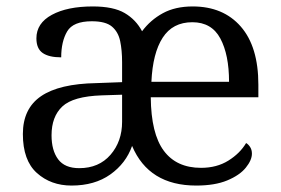

<svg xmlns="http://www.w3.org/2000/svg" viewBox="-20 -566 872 596"><path d="M202 10Q138 10 94.5 -29Q51 -68 51 -150Q51 -229 107.5 -267.5Q164 -306 279 -308L359 -311V-373Q359 -410 353 -438.5Q347 -467 327.5 -483.5Q308 -500 265 -500Q207 -500 188.5 -468.5Q170 -437 170 -388Q132 -388 112.5 -401.5Q93 -415 93 -447Q93 -494 141 -520Q189 -546 268 -546Q332 -546 367 -525.5Q402 -505 421 -469Q447 -504 485.5 -525Q524 -546 578 -546Q673 -546 727.5 -483.5Q782 -421 782 -303V-264H448Q449 -151 488.5 -98Q528 -45 604 -45Q653 -45 689 -67.5Q725 -90 744 -122Q751 -118 756.5 -109.5Q762 -101 762 -89Q762 -69 743 -45.5Q724 -22 685.5 -6Q647 10 589 10Q442 10 390 -113Q371 -59 322.5 -24.5Q274 10 202 10ZM691 -312Q691 -396 664 -446.5Q637 -497 577 -497Q516 -497 485 -449Q454 -401 450 -312ZM226 -44Q287 -44 323 -85.5Q359 -127 359 -188V-272L296 -270Q207 -267 173.5 -235.5Q140 -204 140 -146Q140 -99 160.5 -71.5Q181 -44 226 -44Z"/></svg>

Font: Noto Serif Hentaigana
Style: Regular
Weight: 400
Designer: Kazuhiro Yamada
Foundry: nipponia
Version: Version 1.000; ttfautohint (v1.8.4.7-5d5b)